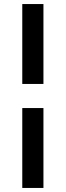

<svg xmlns="http://www.w3.org/2000/svg" viewBox="-20 -740 324 948"><path d="M90 -325.5V-720H194.5V-325.5ZM90 188V-206.5H194.5V188Z"/></svg>

Font: Manrope KiralyPet SmBd KiralyPet
Style: Regular
Weight: 600
Designer: Mikhail Sharanda
Foundry: Mikhail Sharanda
Version: Version 4.502